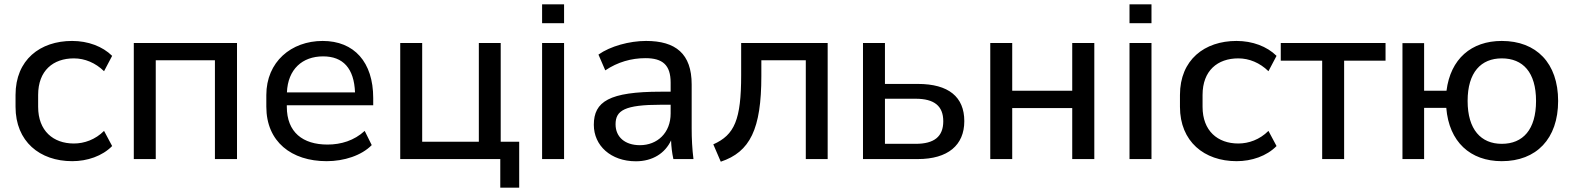

<svg xmlns="http://www.w3.org/2000/svg" viewBox="-20 -739 7306 892"><path d="M315.4 9.8C385.3 9.8 455.1 -13.7 501 -60.5L463.4 -130.9C422.9 -90.3 371.6 -72.3 323.2 -72.3C227.5 -72.3 157.2 -130.9 157.2 -242.7V-297.9C157.2 -411.1 227.1 -467.8 323.2 -467.8C374 -467.8 423.3 -447.3 463.4 -408.2L501 -479.5C456.5 -523.4 389.2 -548.8 314.9 -548.8C166.5 -548.8 52.2 -461.4 52.2 -297.9V-242.7C52.2 -81.5 165 9.8 315.4 9.8Z M703.6 0V-459H978.5V0H1081.1V-539.1H601.6V0Z M1497.6 9.8C1578.6 9.8 1659.7 -16.6 1707 -64.9L1674.3 -130.9C1625.5 -85.9 1564.5 -67.4 1501.5 -67.4C1387.2 -67.4 1312.5 -124 1312.5 -243.2V-250H1713.9V-283.7C1713.9 -450.2 1625.5 -548.8 1479 -548.8C1333 -548.8 1217.3 -451.7 1217.3 -297.4V-243.2C1217.3 -80.6 1334 9.8 1497.6 9.8ZM1481 -477.1C1573.7 -477.1 1625 -421.9 1629.4 -309.6H1313C1317.4 -417.5 1384.8 -477.1 1481 -477.1Z M2392.1 132.8V-80.6H2306.2V-539.1H2204.6V-80.6H1941.4V-539.1H1839.4V0H2304.2V132.8Z M2600.6 -631.3V-718.8H2498.5V-631.3ZM2600.6 0V-539.1H2498.5V0Z M2934.1 10.3C3012.7 10.3 3070.3 -27.8 3097.7 -86.9C3098.6 -58.1 3102.1 -28.8 3108.4 0H3201.7C3195.8 -47.4 3193.4 -95.2 3193.4 -142.1V-346.7C3193.4 -489.7 3118.7 -548.8 2981.4 -548.8C2904.3 -548.8 2815.4 -524.4 2760.3 -485.4L2792 -412.1C2849.6 -450.7 2913.1 -468.8 2978.5 -468.8C3058.1 -468.8 3095.7 -437.5 3095.7 -355V-313H3050.3C2810.1 -313 2738.8 -267.1 2738.8 -159.2C2738.8 -62 2818.4 10.3 2934.1 10.3ZM2953.1 -64.5C2883.3 -64.5 2839.8 -102.5 2839.8 -161.6C2839.8 -226.1 2882.3 -252.4 3051.3 -252.4H3095.7V-211.9C3095.7 -121.1 3033.2 -64.5 2953.1 -64.5Z M3328.6 12.2C3464.8 -33.2 3517.1 -139.2 3517.1 -385.7V-459H3723.6V0H3825.2V-539.1H3423.3V-390.1C3423.3 -182.6 3392.6 -112.3 3293.9 -68.4Z M4244.1 0C4383.8 0 4460 -64.5 4460 -176.3C4460 -288.6 4387.2 -349.1 4244.1 -349.1H4091.3V-539.1H3989.3V0ZM4091.3 -280.3H4233.9C4320.3 -280.3 4362.3 -246.6 4362.3 -175.8C4362.3 -104 4319.8 -70.8 4233.9 -70.8H4091.3Z M4682.6 0V-236.8H4961.4V0H5064V-539.1H4961.4V-317.4H4682.6V-539.1H4580.6V0Z M5329.6 -631.3V-718.8H5227.5V-631.3ZM5329.6 0V-539.1H5227.5V0Z M5725.1 9.8C5794.9 9.8 5864.7 -13.7 5910.6 -60.5L5873 -130.9C5832.5 -90.3 5781.2 -72.3 5732.9 -72.3C5637.2 -72.3 5566.9 -130.9 5566.9 -242.7V-297.9C5566.9 -411.1 5636.7 -467.8 5732.9 -467.8C5783.7 -467.8 5833 -447.3 5873 -408.2L5910.6 -479.5C5866.2 -523.4 5798.8 -548.8 5724.6 -548.8C5576.2 -548.8 5461.9 -461.4 5461.9 -297.9V-242.7C5461.9 -81.5 5574.7 9.8 5725.1 9.8Z M6224.6 0V-457H6417V-539.1H5930.2V-457H6122.6V0Z M6957 9.8C7117.7 9.8 7218.8 -94.2 7218.8 -270C7218.8 -445.8 7117.7 -548.8 6957 -548.8C6815.4 -548.8 6718.8 -465.3 6700.2 -317.4H6596.2V-538.6H6495.6V0H6596.2V-237.8H6699.2C6711.9 -80.1 6810.5 9.8 6957 9.8ZM6957 -70.8C6860.8 -70.8 6798.3 -136.7 6798.3 -270C6798.3 -403.3 6860.8 -467.8 6957 -467.8C7055.2 -467.8 7116.2 -403.3 7116.2 -270C7116.2 -136.7 7055.2 -70.8 6957 -70.8Z"/></svg>

Font: Winston
Style: Regular
Weight: 400
Designer: Vernon Adams, Kim Jin-seong, David Berlow, Cristiano Sobral
Foundry: The Winston Project Authors
Version: Version 3.004